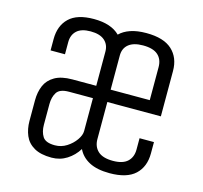

<svg xmlns="http://www.w3.org/2000/svg" viewBox="-100 -776 954 901"><g transform="rotate(15 377.5 -325.0)"><path d="M600 -180H670V-125Q670 -60 630 -22.5Q590 15 506 15Q445 15 407 -5Q369 -25 352 -61Q331 -27 298 -6Q265 15 224 15Q171 15 139 -3.5Q107 -22 93.5 -54Q80 -86 80 -125V-225Q80 -265 93.5 -296.5Q107 -328 139 -346.5Q171 -365 224 -365H340V-531Q340 -565 317 -585Q294 -605 249 -605Q204 -605 182 -584.5Q160 -564 160 -529V-470H90V-525Q90 -590 129 -627.5Q168 -665 249 -665Q333 -665 375 -623Q395 -643 427 -654Q459 -665 504 -665Q588 -665 629 -627.5Q670 -590 670 -525V-305H410V-125Q410 -88 433.5 -66.5Q457 -45 506 -45Q554 -45 577 -66.5Q600 -88 600 -125ZM410 -365H600V-525Q600 -563 576.5 -584Q553 -605 504 -605Q458 -605 434 -585.5Q410 -566 410 -531ZM340 -305H224Q179 -305 164.5 -282Q150 -259 150 -225V-125Q150 -91 164.5 -68Q179 -45 224 -45Q255 -45 281 -61.5Q307 -78 323.5 -101.5Q340 -125 340 -145Z"/></g></svg>

Font: Unica One
Style: Regular
Weight: 400
Designer: Eduardo Rodriguez Tunni
Foundry: Eduardo Rodriguez Tunni
Version: Version 2.000; ttfautohint (v1.8.4.7-5d5b);gftools[0.9.23]